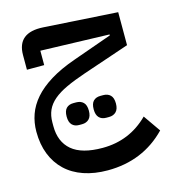

<svg xmlns="http://www.w3.org/2000/svg" viewBox="-115 -570 864 967"><g transform="rotate(-15 317.0 -86.5)"><path d="M328 304Q259 304 203.5 285Q148 266 109.5 229.5Q71 193 50.5 141Q30 89 30 23Q30 -24 45 -66.5Q60 -109 93 -147Q126 -185 179.5 -218Q233 -251 310 -278L513 -350V-355L155 -366V-291H65V-367Q65 -484 199 -476L584 -452V-280L342 -198Q283 -178 241 -158.5Q199 -139 172 -116Q145 -93 132.5 -65Q120 -37 120 -1V18Q120 100 172 144Q224 188 332 188Q473 188 572 89L634 178Q512 304 328 304ZM388 46Q365 46 351.5 32Q338 18 338 -11Q338 -41 351.5 -54.5Q365 -68 388 -68H403Q426 -68 440 -54.5Q454 -41 454 -11Q454 18 440 32Q426 46 403 46ZM247 46Q224 46 210.5 32Q197 18 197 -11Q197 -41 210.5 -54.5Q224 -68 247 -68H262Q285 -68 299 -54.5Q313 -41 313 -11Q313 18 299 32Q285 46 262 46Z"/></g></svg>

Font: IBM Plex Sans Arabic Medm
Style: Regular
Weight: 500
Designer: Mike Abbink, Paul van der Laan, Pieter van Rosmalen, Wael Morcos, Khajak Apelian
Foundry: Bold Monday
Version: Version 1.005